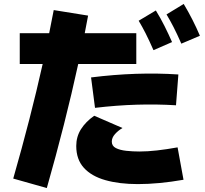

<svg xmlns="http://www.w3.org/2000/svg" viewBox="-20 -868 1040 972"><path d="M898 -647Q876 -697 858.5 -731Q841 -765 823 -795L910 -848Q934 -808 954.5 -767.5Q975 -727 992 -687ZM217 84 47 36Q135 -271 196 -544H80V-700H229Q241 -759 252 -817L426 -789Q418 -745 409 -700H670V-544H376Q311 -246 217 84ZM757 -614Q735 -664 717.5 -698.5Q700 -733 682 -763L769 -815Q793 -776 813.5 -735Q834 -694 851 -655ZM461 -322 441 -476Q672 -505 883 -491L871 -335Q774 -341 672.5 -338Q571 -335 461 -322ZM678 64Q584 64 513.5 44Q443 24 404.5 -18.5Q366 -61 366 -129Q366 -176 390 -214Q414 -252 457 -282L600 -220Q578 -207 562 -189Q546 -171 546 -151Q546 -129 566.5 -118.5Q587 -108 619.5 -104.5Q652 -101 686 -101Q727 -101 775.5 -106.5Q824 -112 879 -122L909 42Q846 53 788 58.5Q730 64 678 64Z"/></svg>

Font: Murecho Black
Style: Regular
Weight: 900
Designer: Neil Summerour
Foundry: Positype
Version: Version 1.010; ttfautohint (v1.8.3)